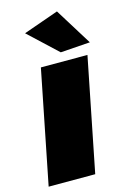

<svg xmlns="http://www.w3.org/2000/svg" viewBox="-119 -838 600 896"><g transform="rotate(-15 180.5 -390.0)"><path d="M218 -591 80 -720 250 -780 361 -601ZM226 0H1L110 -547H335Z"/></g></svg>

Font: Argentum Sans Black
Style: Italic
Weight: 900
Italic angle: -11°
Designer: Julieta Ulanovsky (font), Cristiano Sobral (main changes and remaster)
Foundry: Julieta Ulanovsky (font), Cristiano Sobral (main changes and remaster)
Version: Version 2.007;June 15, 2022;FontCreator 14.0.0.2814 64-bit; 